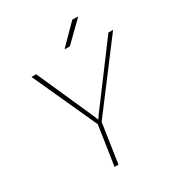

<svg xmlns="http://www.w3.org/2000/svg" viewBox="-205 -1014 1056 1143"><g transform="rotate(-30 323.0 -442.0)"><path d="M293 -315.9 302.2 -291.5 318.8 -315.9 613.8 -710.9H646L313 -270.5L272.5 0H245.6L286.1 -270L85 -710.9H117.2ZM465.3 -884.3H502.9L503.9 -881.3L373.5 -754.4H341.3L339.8 -757.3Z"/></g></svg>

Font: Roboto-ThinItalic
Style: Italic
Weight: 250
Italic angle: -12°
Designer: Google
Version: Version 1.100141; 2013; ttfautohint (v0.94.14-c901) -l 8 -r 